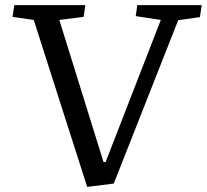

<svg xmlns="http://www.w3.org/2000/svg" viewBox="-20 -720 809 751"><path d="M385 -86H393L609 -642L511 -657L517 -700H769L762 -653L677 -641L425 -2L321 11L112 -642L29 -654L36 -700H314L307 -654L212 -642Z"/></svg>

Font: Literata 7pt
Style: Italic
Weight: 400
Italic angle: -2°
Designer: Latin by Veronika Burian and Jose Scaglione. Greek by Irene Vlachou. Cyrillic by Vera Evstafieva
Foundry: TypeTogether
Version: Version 3.002